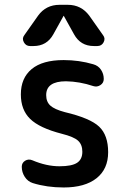

<svg xmlns="http://www.w3.org/2000/svg" viewBox="-20 -785 540 814"><path d="M107.4 -589.8Q89.8 -589.8 81.1 -606Q72.3 -622.1 83 -635.7L141.6 -718.8Q174.8 -764.6 232.4 -764.6H267.6Q324.2 -764.6 358.4 -718.8L417 -635.7Q427.7 -622.1 419.4 -606Q411.1 -589.8 392.6 -589.8H377.9Q321.3 -589.8 293.9 -639.6L251 -716.8Q251 -717.8 250 -717.8Q249 -717.8 249 -716.8L206.1 -639.6Q178.7 -589.8 122.1 -589.8ZM242.2 -217.8Q147.5 -242.2 107.9 -280.8Q68.4 -319.3 68.4 -384.8Q68.4 -454.1 114.3 -492.2Q160.2 -530.3 250 -530.3Q315.4 -530.3 375 -512.7Q396.5 -506.8 408.2 -489.3Q419.9 -471.7 419.9 -450.2Q419.9 -433.6 405.8 -424.3Q391.6 -415 376 -419.9Q317.4 -439.5 259.8 -440.4Q175.8 -440.4 175.8 -381.8Q175.8 -353.5 193.4 -337.4Q210.9 -321.3 254.9 -309.6Q362.3 -284.2 400.4 -248Q438.5 -211.9 438.5 -139.6Q438.5 -68.4 389.2 -29.3Q339.8 9.8 250 9.8Q178.7 9.8 119.1 -8.8Q97.7 -15.6 85 -35.2Q72.3 -54.7 72.3 -78.1Q72.3 -94.7 86.4 -103.5Q100.6 -112.3 117.2 -105.5Q176.8 -80.1 232.4 -80.1Q284.2 -80.1 306.6 -94.7Q329.1 -109.4 329.1 -141.6Q329.1 -171.9 311 -188.5Q293 -205.1 242.2 -217.8Z"/></svg>

Font: Rounded Mgen+ 1m medium
Style: Regular
Weight: 500
Designer: [Source Han Sans]
Ryoko NISHIZUKA  (kana & ideographs); Paul D. Hunt (Latin, Greek & Cyrillic); Wenlong ZHANG  (bopomofo
Version: Version 1.059.20150602